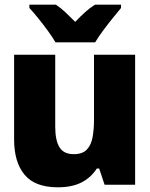

<svg xmlns="http://www.w3.org/2000/svg" viewBox="-20 -786 640 817"><path d="M226 11Q129 11 84.5 -42.5Q40 -96 40 -193V-553H215V-247Q215 -189 233 -159.5Q251 -130 294 -130Q331 -130 349.5 -149.5Q368 -169 374 -202.5Q380 -236 380 -276V-553H555V0H425L402 -69H392Q367 -30 326.5 -9.5Q286 11 226 11ZM216 -606Q204 -627 184 -654.5Q164 -682 142.5 -708.5Q121 -735 105 -752V-766H218Q239 -752 258 -734Q277 -716 300 -693Q323 -717 343 -735Q363 -753 384 -766H495V-752Q480 -734 459 -708Q438 -682 418 -655Q398 -628 385 -606Z"/></svg>

Font: Noto Sans Mono Black
Style: Regular
Weight: 900
Designer: Monotype Design Team
Foundry: Monotype Imaging Inc.
Version: Version 2.014